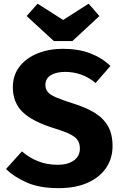

<svg xmlns="http://www.w3.org/2000/svg" viewBox="-20 -990 655 1028"><path d="M582.6 -207.7Q582.6 -141.5 547.9 -90.8Q513.3 -40 448.7 -11.3Q384.1 17.4 293.3 17.4Q192.8 17.4 124.9 -12.1Q56.9 -41.5 12.3 -85.1L97.4 -179.5Q136.9 -145.1 184.6 -126.4Q232.3 -107.7 289.2 -107.7Q342.1 -107.7 374.9 -130.5Q407.7 -153.3 407.7 -194.9Q407.7 -233.8 380.3 -255.9Q352.8 -277.9 278.5 -300.5Q153.8 -338.5 101.3 -390Q48.7 -441.5 48.7 -522.6Q48.7 -587.7 84.9 -633.8Q121 -680 182.1 -704.4Q243.1 -728.7 316.4 -728.7Q399 -728.7 462.1 -704.9Q525.1 -681 571.3 -636.9L491.8 -545.6Q455.9 -575.9 414.4 -590.5Q372.8 -605.1 329.7 -605.1Q281.5 -605.1 252.3 -587.4Q223.1 -569.7 223.1 -535.4Q223.1 -512.8 235.9 -497.4Q248.7 -482.1 280.5 -468.5Q312.3 -454.9 368.7 -436.9Q435.9 -416.4 483.8 -387.9Q531.8 -359.5 557.2 -316.4Q582.6 -273.3 582.6 -207.7ZM454.4 -970.3 512.3 -904.1 367.7 -770.3H268.2L122.6 -904.1L181.5 -970.3L317.9 -883.1Z"/></svg>

Font: FiraCode Nerd Font Mono
Style: Bold
Weight: 700
Monospace: yes
Designer: Carrois Corporate, Edenspiekermann AG, Nikita Prokopov
Foundry: Carrois Corporate, Edenspiekermann AG, Nikita Prokopov
Version: Version 6.002;Nerd Fonts 3.3.0